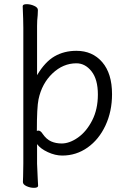

<svg xmlns="http://www.w3.org/2000/svg" viewBox="-20 -730 612 922"><path d="M89 -700Q89 -710 108 -710Q126 -710 144 -702Q162 -694 162 -682L161 -657Q158 -633 158 -605V-369Q196 -433 242 -459.5Q288 -486 347 -486Q424 -486 471 -431.5Q518 -377 518 -278Q518 -195 486.5 -127.5Q455 -60 400.5 -21.5Q346 17 279 17Q245 17 209.5 0.5Q174 -16 158 -38V56Q158 61 161 124Q163 154 163 162Q163 172 143 172Q125 172 107.5 164Q90 156 90 144Q90 128 91 116L92 55V-596Q92 -631 89 -700ZM164 -103Q175 -103 185 -87Q203 -61 225.5 -51Q248 -41 276 -41Q314 -41 354.5 -69.5Q395 -98 422.5 -151.5Q450 -205 450 -276Q450 -349 419.5 -387.5Q389 -426 347 -426Q283 -426 232 -377.5Q181 -329 165 -253Q157 -215 157 -101Q161 -103 164 -103Z"/></svg>

Font: Fusion Kai T
Style: Regular
Weight: 400
Designer: Fontworks Inc.
Version: Version 24.134;May 13, 2024